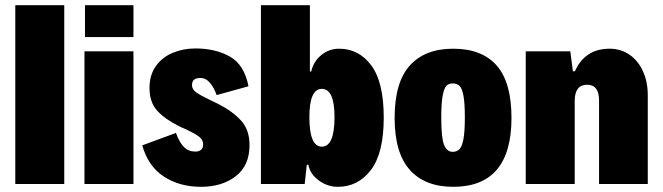

<svg xmlns="http://www.w3.org/2000/svg" viewBox="-20 -710 2557 741"><path d="M39 -690H228V0H39Z M308 -690H495V-567H308ZM306 -512H495V0H306Z M529 -149 659 -197Q673 -159 690.5 -142Q708 -125 734 -125Q747 -125 755.5 -131.5Q764 -138 764 -153Q764 -171 747 -183.5Q730 -196 693 -213Q685 -216 669 -224Q617 -250 587 -282.5Q557 -315 557 -371Q557 -421 582 -455.5Q607 -490 647.5 -506.5Q688 -523 734 -523Q812 -523 867.5 -491.5Q923 -460 939 -377L816 -343Q807 -370 791 -389.5Q775 -409 754 -409Q737 -409 729 -402.5Q721 -396 721 -381Q721 -365 738 -353Q755 -341 793 -323Q801 -319 808.5 -315.5Q816 -312 822 -309Q877 -281 910 -245Q943 -209 943 -150Q943 -71 890 -30Q837 11 756 11Q673 11 612.5 -28.5Q552 -68 529 -149Z M1461 -256Q1461 -119 1411.5 -54Q1362 11 1284 11Q1244 11 1210.5 -13.5Q1177 -38 1170 -74H1164L1156 0H987V-690H1176V-434H1181Q1190 -473 1220 -497.5Q1250 -522 1289 -522Q1365 -522 1413 -457.5Q1461 -393 1461 -256ZM1271 -258Q1271 -367 1222 -367Q1174 -367 1174 -258Q1174 -144 1222 -144Q1271 -144 1271 -258Z M1503 -255Q1503 -392 1561.5 -457Q1620 -522 1729 -522Q1840 -522 1897 -457Q1954 -392 1954 -255Q1954 11 1729 11Q1620 11 1561.5 -54.5Q1503 -120 1503 -255ZM1774 -256Q1774 -313 1768.5 -341.5Q1763 -370 1753 -379Q1743 -388 1727 -388Q1712 -388 1703 -379Q1694 -370 1688.5 -341Q1683 -312 1683 -256Q1683 -177 1694 -150.5Q1705 -124 1727 -124Q1743 -124 1753 -134Q1763 -144 1768.5 -172.5Q1774 -201 1774 -256Z M2009 -512H2181L2191 -435H2199Q2217 -477 2250.5 -499.5Q2284 -522 2333 -522Q2375 -522 2408.5 -499.5Q2442 -477 2461 -436Q2480 -395 2480 -342V0H2292V-322Q2292 -383 2246 -383Q2198 -383 2198 -320V0H2009Z"/></svg>

Font: Decalotype Black
Style: Regular
Weight: 900
Designer: Alfredo Marco Pradil
Foundry: Alfredo Marco Pradil
Version: Version 1.0